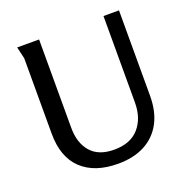

<svg xmlns="http://www.w3.org/2000/svg" viewBox="-131 -853 969 989"><g transform="rotate(-20 353.5 -358.5)"><path d="M187 -729V-244Q187 -162 229.5 -112.5Q272 -63 358 -63Q447 -63 493.5 -116Q540 -169 540 -255V-729H625V-262Q625 -174 592 -113Q559 -52 498 -20Q437 12 352 12Q224 12 153 -55Q82 -122 82 -251V-664L67 -729Z"/></g></svg>

Font: Rosario Light Medium
Style: Regular
Weight: 500
Version: Version 1.101; ttfautohint (v1.8.1.43-b0c9)